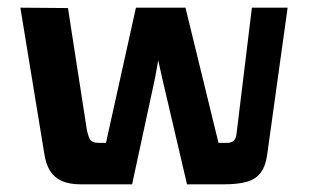

<svg xmlns="http://www.w3.org/2000/svg" viewBox="-20 -480 806 500"><path d="M190 0Q161 0 141.5 -8.5Q122 -17 110.5 -35Q99 -53 95 -82L33 -460L157 -459L206 -143Q210 -123 215.5 -115.5Q221 -108 237 -108H256L334 -460H463L549 -108H572Q583 -108 589 -114Q595 -120 596 -132L636 -460H729L676 -79Q672 -48 659 -30.5Q646 -13 622.5 -6.5Q599 0 563 0H467L402 -278L392 -323L384 -278L324 0Z"/></svg>

Font: Genos SemiBold
Style: Regular
Weight: 600
Designer: Robert E. Leuschke
Foundry: Robert E. Leuschke
Version: Version 1.010